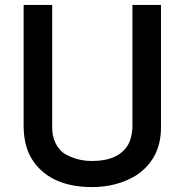

<svg xmlns="http://www.w3.org/2000/svg" viewBox="-20 -738 762 780"><path d="M518 -718H634V-220Q634 -154 607 -104.5Q580 -55 529 -23Q494 -2 449.5 10Q405 22 354 22Q192 22 118 -79Q97 -108 87 -143Q77 -178 76 -220V-718H192V-220Q192 -186 204 -160Q216 -134 237 -117Q260 -102 289.5 -93Q319 -84 354 -84Q462 -84 501 -151Q516 -178 518 -220Z"/></svg>

Font: Ekushey Bangla
Style: Bold
Weight: 700
Designer: Al Mamun Sumon
Foundry: Al Mamun Sumon
Version: Version 1.0